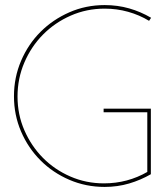

<svg xmlns="http://www.w3.org/2000/svg" viewBox="-20 -726 649 756"><path d="M574 -40Q534 -17 488.5 -3.5Q443 10 392 10Q318 10 253 -18Q188 -46 139.5 -94.5Q91 -143 63 -208Q35 -273 35 -347Q35 -421 63 -486.5Q91 -552 139.5 -600.5Q188 -649 253 -677.5Q318 -706 392 -706Q443 -706 488.5 -693Q534 -680 575 -656L567 -644Q529 -667 484.5 -679.5Q440 -692 392 -692Q321 -692 258.5 -664.5Q196 -637 149.5 -590Q103 -543 76 -480Q49 -417 49 -346Q49 -275 76 -213Q103 -151 149 -104.5Q195 -58 257 -31Q319 -4 389 -4Q436 -4 479 -15.5Q522 -27 560 -49V-284H388V-298H574Z"/></svg>

Font: Josefin Slab Thin
Style: Regular
Weight: 100
Designer: Santiago Orozco
Foundry: Typemade
Version: Version 2.000